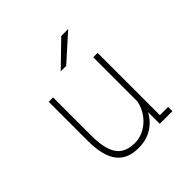

<svg xmlns="http://www.w3.org/2000/svg" viewBox="-185 -854 1020 1020"><g transform="rotate(-45 325.0 -344.0)"><path d="M290 12Q250.5 12 219.8 -0.2Q189 -12.5 168 -38.8Q147 -65 136.2 -107Q125.5 -149 125.5 -208V-500H158.5V-213Q158.5 -144.5 173 -102.2Q187.5 -60 217.5 -40.5Q247.5 -21 294 -21Q326 -21 355.8 -34.2Q385.5 -47.5 409.2 -71.5Q433 -95.5 447.5 -127.8Q462 -160 463.5 -198H487Q487 -156.5 473.8 -118.8Q460.5 -81 435.2 -51.5Q410 -22 373.5 -5Q337 12 290 12ZM460 0V-90.5V-500H493V-17L478 -32H555V0ZM326 -569H285L420 -700H472Z"/></g></svg>

Font: Trispace Thin
Style: Regular
Weight: 100
Designer: Tyler Finck
Foundry: Etcetera Type Company
Version: Version 1.210